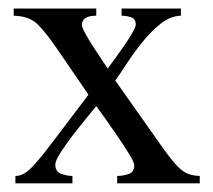

<svg xmlns="http://www.w3.org/2000/svg" viewBox="-20 -424 492 444"><path d="M441.9 0H251V-17.1Q263.7 -17.1 277.1 -21.5Q290.5 -25.9 290.5 -42Q290.5 -48.3 279.1 -67.1Q267.6 -85.9 251.7 -109.1Q235.8 -132.3 221.9 -151.9Q208 -171.4 202.6 -178.7Q196.3 -170.9 180.9 -152.1Q165.5 -133.3 148.7 -111.6Q131.8 -89.8 119.9 -71Q107.9 -52.2 107.9 -43.5Q107.9 -26.9 121.6 -22Q135.3 -17.1 147.5 -17.1V0H15.6V-17.1Q32.7 -17.1 49.8 -33.4Q66.9 -49.8 99.6 -92.8L184.6 -205.1L107.9 -316.9Q86.4 -348.1 67.4 -367.4Q48.3 -386.7 11.7 -387.7V-404.3H202.6V-387.7Q169.4 -387.7 169.4 -366.2Q169.4 -361.3 177 -347.2Q184.6 -333 195.3 -316.4Q206.1 -299.8 215.6 -285.6Q225.1 -271.5 229 -265.6Q233.4 -271.5 243.7 -285.4Q253.9 -299.3 265.6 -316.2Q277.3 -333 285.6 -347.2Q293.9 -361.3 293.9 -367.2Q293.9 -380.4 283.2 -384Q272.5 -387.7 261.2 -387.7V-404.3H398.4V-387.7Q375 -387.2 352.5 -369.9Q330.1 -352.5 310.1 -327.6Q290 -302.7 273.9 -278.1Q257.8 -253.4 246.6 -237.8L351.6 -88.9Q373 -58.6 386.7 -43.5Q400.4 -28.3 412.8 -22.9Q425.3 -17.6 441.9 -17.1Z"/></svg>

Font: Scheherazade New
Style: Regular
Weight: 400
Designer: SIL International
Foundry: SIL International
Version: Version 4.000